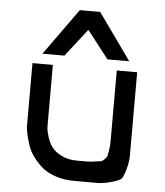

<svg xmlns="http://www.w3.org/2000/svg" viewBox="-53 -797 724 844"><g transform="rotate(5 309.0 -375.0)"><path d="M118 -545 265 -750H355L501 -545H405L310 -667L215 -545ZM309 0Q262 0 224 -12.5Q186 -25 162.5 -45.5Q139 -66 121.5 -90.5Q104 -115 96 -139.5Q88 -164 83.5 -184.5Q79 -205 78 -218V-230V-500H168V-230Q168 -224 169 -214.5Q170 -205 177.5 -181Q185 -157 198.5 -138.5Q212 -120 241 -105Q270 -90 309 -90Q342 -90 356 -90Q370 -90 390 -93Q410 -96 416 -97Q422 -98 431.5 -107.5Q441 -117 442.5 -123.5Q444 -130 447 -149.5Q450 -169 450 -183.5Q450 -198 450 -230V-500H540V-230Q540 -160 540 -131.5Q540 -103 530 -69Q520 -35 512 -27.5Q504 -20 469.5 -10Q435 0 407 0Q379 0 309 0Z"/></g></svg>

Font: Hermit
Style: Regular
Weight: 400
Designer: Pablo Caro
Version: Version 2.000;PS 002.000;hotconv 1.0.88;makeotf.lib2.5.64775